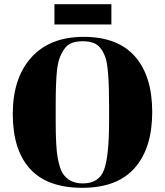

<svg xmlns="http://www.w3.org/2000/svg" viewBox="-20 -887 788 917"><path d="M501 -309V-383Q501 -566 483 -614Q463 -669 426 -682Q405 -690 375 -690Q345 -690 323.5 -682Q302 -674 288 -654Q274 -634 265.5 -612Q257 -590 252 -550Q246 -492 246 -379V-307Q246 -185 255.5 -133.5Q265 -82 279 -60Q310 -11 375 -11Q454 -11 477.5 -77.5Q501 -144 501 -309ZM373 10Q206 10 123.5 -80.5Q41 -171 41 -342.5Q41 -514 129.5 -612.5Q218 -711 380 -711Q542 -711 624.5 -617.5Q707 -524 707 -352Q707 -180 623.5 -85Q540 10 373 10ZM240 -770V-867H512V-770Z"/></svg>

Font: Abril Fatface
Style: Regular
Weight: 400
Designer: Veronika Burian, Jos Scaglione
Foundry: TypeTogether
Version: Version 1.001